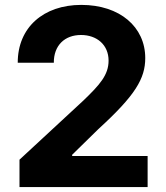

<svg xmlns="http://www.w3.org/2000/svg" viewBox="-20 -757 670 777"><path d="M58.9 0H577.4V-125.7H272V-130.7L378.2 -234.7C527.7 -371.1 567.8 -439.3 567.8 -522C567.8 -648.1 464.8 -737.2 308.9 -737.2C156.2 -737.2 51.5 -646 51.8 -503.2H197.8C197.4 -572.8 241.5 -615.4 307.9 -615.4C371.8 -615.4 419.4 -575.6 419.4 -511.7C419.4 -453.8 383.9 -414.1 317.8 -350.5L58.9 -110.8Z"/></svg>

Font: Karasuma Gothic
Style: Bold
Weight: 700
Designer: Rasmus Andersson / Ryoko Nishizuka
Foundry: Genbu
Version: Version 1.00